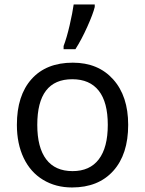

<svg xmlns="http://www.w3.org/2000/svg" viewBox="-20 -825 645 855"><path d="M550.8 -269Q550.8 -137.7 484.4 -64Q418 9.8 300.8 9.8Q228 9.8 171.9 -24.2Q115.7 -58.1 85.4 -121.6Q55.2 -185.1 55.2 -269Q55.2 -399.9 120.6 -472.9Q186 -545.9 304.2 -545.9Q417.5 -545.9 484.1 -471.4Q550.8 -397 550.8 -269ZM146 -269Q146 -168 185.8 -115.5Q225.6 -63 303.2 -63Q379.9 -63 419.9 -115.5Q460 -168 460 -269Q460 -370.1 419.7 -421.1Q379.4 -472.2 301.8 -472.2Q146 -472.2 146 -269ZM263.2 -620.1Q277.3 -656.7 290.3 -713.1Q303.2 -769.5 308.1 -805.2H401.9V-793.9Q394.5 -763.2 368.9 -706.1Q343.3 -648.9 315.9 -606H263.2Z"/></svg>

Font: NotoPenekeko
Style: Regular
Weight: 400
Designer: Monotype Design team
Foundry: Monotype Imaging Inc.
Version: Version 1.04